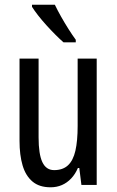

<svg xmlns="http://www.w3.org/2000/svg" viewBox="-20 -786 496 816"><path d="M391 -537V0H326L317 -72H311Q300 -46 282.5 -27.5Q265 -9 243 0.5Q221 10 195 10Q147 10 118 -14.5Q89 -39 76 -83Q63 -127 63 -187V-537H144V-202Q144 -131 160 -97Q176 -63 210 -63Q247 -63 269 -83.5Q291 -104 300.5 -145.5Q310 -187 310 -251V-537ZM213 -766Q224 -743 239.5 -715.5Q255 -688 271.5 -662Q288 -636 302 -617V-606H250Q235 -619 216 -638Q197 -657 177.5 -678.5Q158 -700 142 -720.5Q126 -741 116 -757V-766Z"/></svg>

Font: Noto Sans Khmer ExtraCondensed
Style: Regular
Weight: 400
Width: 2
Designer: Danh Hong and the Monotype Design Team
Foundry: Monotype Imaging Inc.
Version: Version 2.004